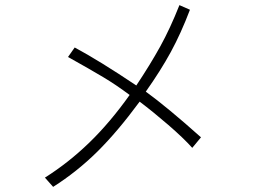

<svg xmlns="http://www.w3.org/2000/svg" viewBox="-20 -677 1002 748"><path d="M485 -307Q433 -346 382 -376.5Q331 -407 245 -455L271 -492Q368 -440 511 -344Q565 -425 604 -495.5Q643 -566 679 -657L720 -639Q685 -547 645.5 -474.5Q606 -402 548 -320Q632 -259 763 -142L729 -101Q694 -140 635.5 -190.5Q577 -241 524 -281Q437 -163 358.5 -85.5Q280 -8 187 51L155 15Q247 -43 328 -121.5Q409 -200 485 -307Z"/></svg>

Font: Gmarket Sans TTF Light
Style: Regular
Weight: 300
Designer: Creative Director : Sungho Lee; Art Director : Kiwoong Choi; Project Manager : Sori Yang, Jongwook Yoon; Font Designer :
Foundry: Sandoll Inc.
Version: Version 1.000;hotconv 1.0.109;makeotfexe 2.5.65596